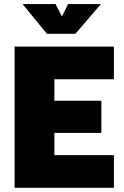

<svg xmlns="http://www.w3.org/2000/svg" viewBox="-20 -897 591 917"><path d="M49.7 0V-674.5H524V-518.5H239.7V-415.9H464V-262H239.7V-156H524V0ZM203.9 -735.7 88.1 -877.5H245L276 -818.2L305.1 -877.5H462L340.2 -735.7Z"/></svg>

Font: TitilliumWeb ExtraLight
Style: Regular
Weight: 400
Designer: Mohamed Gaber, Accademia di Belle Arti di Urbino and others
Foundry: Kief Type Foundry, Accademia di Belle Arti di Urbino and others
Version: Version 3.000; ttfautohint (v1.8.2)